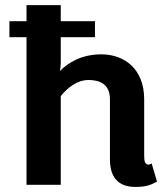

<svg xmlns="http://www.w3.org/2000/svg" viewBox="-20 -720 648 748"><path d="M216.7 0V-345.8C244.2 -379.2 280.8 -408.3 325 -408.3C367.5 -408.3 408.3 -393.3 408.3 -333.3V-100C408.3 -35 435 8.3 508.3 8.3C555.8 8.3 573.3 -3.3 591.7 -12.5L570.8 -83.3C570.8 -83.3 561.7 -76.7 554.2 -79.2C545 -82.5 541.7 -90 541.7 -116.7V-333.3C541.7 -453.3 462.5 -508.3 375 -508.3C298.3 -508.3 246.7 -476.7 213.3 -443.3C215 -452.5 216.7 -463.3 216.7 -475V-575H350V-637.5H216.7V-700H83.3V-637.5H16.7V-575H83.3V0Z"/></svg>

Font: BoonHome
Style: Bold
Weight: 700
Designer: Sungsit Sawaiwan
Foundry: Sungsit Sawaiwan
Version: Version 0.2